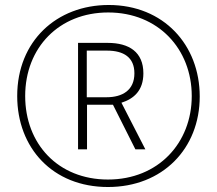

<svg xmlns="http://www.w3.org/2000/svg" viewBox="-20 -742 870 770"><path d="M413 8C632 8 781 -146 781 -355C781 -562 636 -722 416 -722C207 -722 49 -577 49 -357C49 -149 191 8 413 8ZM413 -22C213 -22 81 -165 81 -357C81 -551 217 -692 414 -692C615 -692 749 -545 749 -357C749 -169 615 -22 413 -22ZM293 -143H329V-322H433L523 -143H563L467 -330C517 -346 555 -379 555 -448C555 -533 498 -570 412 -570H293ZM407 -352H328V-539H409C476 -539 519 -512 519 -448C519 -380 471 -352 407 -352Z"/></svg>

Font: Noto Sans Myanmar ExtraCondensed ExtraLight
Style: Regular
Weight: 200
Width: 2
Designer: Monotype Design Team
Foundry: Monotype Imaging Inc.
Version: Version 2.107